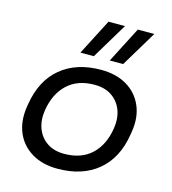

<svg xmlns="http://www.w3.org/2000/svg" viewBox="-120 -908 916 1024"><g transform="rotate(15 338.0 -396.0)"><path d="M291 18Q208 18 149 -17.5Q90 -53 63.5 -115Q37 -177 49 -258L52 -276Q74 -410 160 -481Q246 -552 382 -552Q465 -552 524 -517Q583 -482 610 -419.5Q637 -357 624 -276L621 -258Q600 -125 514 -53.5Q428 18 291 18ZM305 -68Q399 -68 455.5 -120.5Q512 -173 527 -267Q536 -325 519 -369.5Q502 -414 463.5 -440Q425 -466 368 -466Q275 -466 218.5 -413Q162 -360 147 -267Q138 -210 155 -165Q172 -120 210.5 -94Q249 -68 305 -68ZM486 -612H412L514 -810H605ZM324 -612H250L352 -810H443Z"/></g></svg>

Font: Sora Variable Italic
Style: Regular
Weight: 400
Designer: Jonathan Barnbrook, Julián Moncada
Foundry: Barnbrook Fonts
Version: Version 2.000